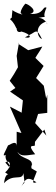

<svg xmlns="http://www.w3.org/2000/svg" viewBox="-27 -783 308 1048"><path d="M2 104C26 86 44 121 1 158C39 186 4 139 -5 217C44 161 94 207 101 162C109 242 111 195 83 245C111 202 114 172 172 212C139 224 159 195 174 153L145 136C138 113 167 103 147 116C150 78 88 87 68 46C86 67 94 70 165 59C121 4 151 17 163 12L164 -9L215 -76L226 -43L165 -111L181 -161L231 -167V-266L225 -245L212 -315L170 -357L211 -423L166 -467C178 -488 193 -507 204 -529L127 -509L74 -543L77 -552L64 -478L71 -416C57 -391 42 -365 26 -342L57 -303L28 -283L98 -235L91 -168L27 -201L90 -57L64 -64V15C64 -28 11 21 18 8C2 46 -20 76 4 62C-3 100 39 120 25 131ZM133 -592C171 -609 171 -633 202 -570C176 -578 159 -643 224 -665C241 -623 228 -686 183 -685C250 -702 193 -666 227 -741C203 -752 216 -702 137 -707C188 -722 122 -763 114 -762C115 -774 67 -707 94 -707C99 -698 51 -718 41 -728C32 -657 45 -703 28 -678C73 -639 52 -602 88 -644C51 -640 62 -597 90 -611C143 -597 150 -570 109 -579Z"/></svg>

Font: Asimov Aggro
Style: Condensed
Weight: 500
Designer: Google
Version: Version 2.000980; 2014